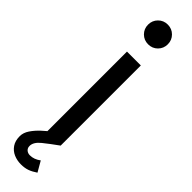

<svg xmlns="http://www.w3.org/2000/svg" viewBox="-319 -699 860 860"><g transform="rotate(45 111.0 -269.0)"><path d="M68.4 0H156.2V-507.8H68.4ZM49.8 -660.2Q49.8 -633.8 67.9 -615.7Q85.9 -597.7 112.3 -597.7Q138.7 -597.7 156.7 -615.7Q174.8 -633.8 174.8 -660.2Q174.8 -686.5 156.7 -704.6Q138.7 -722.7 112.3 -722.7Q85.9 -722.7 67.9 -704.6Q49.8 -686.5 49.8 -660.2ZM140.1 109.9Q127.9 119.1 115.2 123.8Q102.5 128.4 89.4 128.4Q76.2 128.4 67.4 120.6Q58.6 112.8 58.6 99.6Q58.6 75.2 87.6 51.8Q116.7 28.3 156.2 0L117.2 -39.1Q106.9 -32.7 87.4 -18.6Q67.9 -4.4 46.9 14.9Q25.9 34.2 11.2 55.9Q-3.4 77.6 -3.4 99.6Q-3.4 128.9 9.5 147.9Q22.5 167 43.7 176.3Q64.9 185.5 89.4 185.5Q112.8 185.5 130.6 179.2Q148.4 172.9 168.5 159.2Z"/></g></svg>

Font: Giphurs SC
Style: Regular
Weight: 400
Version: Version 0.920